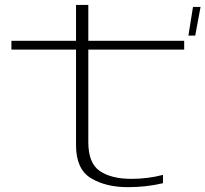

<svg xmlns="http://www.w3.org/2000/svg" viewBox="-20 -749 828 774"><path d="M739.5 -605.5H767L788.5 -721H758ZM495.5 5.5Q570 5.5 637 -10.5V-44Q575.5 -28 510 -28Q429 -28 382.5 -59.5Q336 -91 336 -176V-549H722.5V-584.5H336V-729H286.5V-584.5H26V-549H286.5V-164Q286.5 -67 346.5 -30.8Q406.5 5.5 495.5 5.5Z"/></svg>

Font: Anybody ExtraExpanded ExtraLight
Style: Regular
Weight: 250
Width: 8
Version: Version 1.113;gftools[0.9.25]